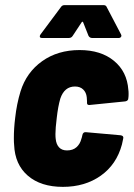

<svg xmlns="http://www.w3.org/2000/svg" viewBox="-20 -720 521 748"><path d="M35 -156Q34 -164 34 -182Q34 -220 39 -260Q45 -315 60 -364Q83 -438 144 -481.5Q205 -525 290 -525Q373 -525 424 -483Q475 -441 480 -370Q481 -365 481 -354Q481 -344 480 -338Q480 -327 468 -325L329 -311H327Q319 -311 319 -319V-325L318 -341Q316 -360 304 -371.5Q292 -383 272 -383Q231 -383 215 -336Q206 -305 201 -260Q196 -220 196 -198Q196 -185 197 -179Q199 -158 210 -146Q221 -134 241 -134Q264 -134 278 -146.5Q292 -159 297 -179Q299 -184 301 -194Q302 -200 306 -203Q310 -206 315 -205L450 -193Q463 -191 460 -180L455 -157Q434 -79 372.5 -35.5Q311 8 225 8Q139 8 88.5 -35.5Q38 -79 35 -156ZM135 -578Q135 -582 138 -586L217 -692Q222 -700 231 -700H384Q393 -700 396 -692L451 -587Q453 -583 453 -581Q453 -577 450 -574.5Q447 -572 443 -572H339Q330 -572 325 -580L304 -633Q301 -638 298 -633L263 -580Q258 -572 248 -572H144Q135 -572 135 -578Z"/></svg>

Font: Barlow Semi Condensed ExtraBold
Style: Italic
Weight: 800
Width: 4
Italic angle: -7°
Designer: Jeremy Tribby
Foundry: Tribby Type
Version: Version 1.408